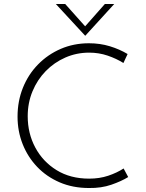

<svg xmlns="http://www.w3.org/2000/svg" viewBox="-20 -935 731 963"><path d="M623 -47Q589 -26 538.5 -8.5Q488 9 426 8Q345 8 279 -20.5Q213 -49 166 -98.5Q119 -148 93.5 -212.5Q68 -277 68 -350Q68 -428 95 -495Q122 -562 171 -612Q220 -662 285 -690Q350 -718 426 -718Q482 -718 531 -703Q580 -688 620 -664L599 -619Q564 -641 520 -656Q476 -671 427 -671Q364 -671 308 -646.5Q252 -622 209.5 -578.5Q167 -535 143 -477Q119 -419 119 -352Q119 -266 157 -195Q195 -124 264 -81.5Q333 -39 427 -39Q479 -39 522.5 -53.5Q566 -68 600 -90ZM307 -915 407 -803 506 -915H553L408 -756H407L260 -915Z"/></svg>

Font: Synthetic Light
Style: Regular
Weight: 300
Designer: Santiago Orozco
Foundry: Typemade
Version: Version 2.000; ttfautohint (v1.8.4.7-5d5b)